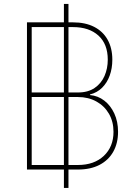

<svg xmlns="http://www.w3.org/2000/svg" viewBox="-20 -838 681 949"><path d="M295.9 90.8V-818.4H318.4V90.8ZM113.3 0V-727.5H340.8Q401.9 -727.5 445.3 -705.3Q488.8 -683.1 512 -641.6Q535.2 -600.1 535.2 -543Q535.2 -500 522.2 -464.4Q509.3 -428.7 484.6 -404.3Q460 -379.9 424.8 -371.1V-368.2Q464.4 -364.7 495.6 -340.6Q526.9 -316.4 545.2 -276.6Q563.5 -236.8 563.5 -186.5Q563.5 -130.4 540 -88.4Q516.6 -46.4 472.2 -23.2Q427.7 0 365.2 0ZM136.7 -22.5H365.2Q445.3 -22.5 493.2 -67.6Q541 -112.8 541 -186.5Q541 -236.8 518.6 -275.6Q496.1 -314.5 456.3 -336.4Q416.5 -358.4 365.2 -358.4H136.7ZM136.7 -380.9H365.2Q415 -380.9 447.8 -403.3Q480.5 -425.8 496.6 -462.6Q512.7 -499.5 512.7 -543Q512.7 -620.1 466.6 -662.1Q420.4 -704.1 340.8 -704.1H136.7Z"/></svg>

Font: Inter Tight Thin
Style: Regular
Weight: 250
Designer: Rasmus Andersson
Foundry: rsms
Version: Version 3.004